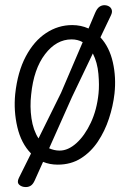

<svg xmlns="http://www.w3.org/2000/svg" viewBox="-20 -640 552 758"><path d="M82 98.5Q65.5 98.5 55.8 89.2Q46 80 54.5 62.5L102.5 -34Q63.5 -74 48.5 -138Q33.5 -202 40 -268.5Q49.5 -356.5 81.8 -417.2Q114 -478 161.8 -509.5Q209.5 -541 265 -541Q299.5 -541 329.5 -527.5L355.5 -589Q363 -606.5 372.2 -613Q381.5 -619.5 392 -619.5Q402 -619.5 410.2 -614.8Q418.5 -610 421.2 -601Q424 -592 418 -579.5L376.5 -492.5Q412 -454 425.5 -394.2Q439 -334.5 432 -270.5Q426.5 -221.5 410.2 -172Q394 -122.5 366.5 -81.2Q339 -40 299.5 -15Q260 10 208 10Q176.5 10 150 -1L117 72.5Q110.5 87 101.8 92.8Q93 98.5 82 98.5ZM132 -93.5 221 -273.5 306.5 -473.5Q287 -484.5 262.5 -484.5Q202.5 -484.5 157.8 -426Q113 -367.5 103 -266.5Q97.5 -219.5 104.2 -172.8Q111 -126 132 -93.5ZM215.5 -45.5Q249 -45.5 281.8 -75Q314.5 -104.5 338.5 -155.5Q362.5 -206.5 369 -271Q372.5 -303.5 368.5 -348.5Q364.5 -393.5 346.5 -429L264 -256.5L174 -54.5Q183 -50.5 193.5 -48Q204 -45.5 215.5 -45.5Z"/></svg>

Font: Edu SA Hand
Style: Regular
Weight: 400
Designer: Tina and Corey Anderson, Eben Sorkin, Mirko Velimirovic
Foundry: Google for Education
Version: Version 2.000